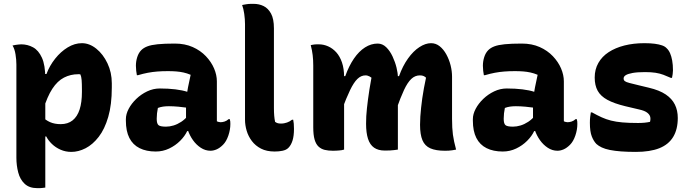

<svg xmlns="http://www.w3.org/2000/svg" viewBox="-20 -776 3580 996"><path d="M45 -540Q53 -542 60.5 -543Q68 -544 75.5 -545Q83 -546 90 -546Q123 -546 151.5 -530.5Q180 -515 197.5 -476.5Q215 -438 215 -369Q215 -296 215 -225Q215 -154 215 -84Q215 -14 215 56Q215 126 215 197Q206 198 199.5 199Q193 200 187 200Q181 200 173 200Q132 200 108 177.5Q84 155 74.5 118.5Q65 82 65 42Q65 -29 65 -88.5Q65 -148 65 -203.5Q65 -259 65 -316.5Q65 -374 65 -441Q65 -466 60.5 -494Q56 -522 45 -540ZM405 -552Q444 -552 479.5 -523.5Q515 -495 537.5 -447.5Q560 -400 560 -344V-322Q560 -233 541.5 -169.5Q523 -106 492 -66Q461 -26 424 -7Q387 12 350 12Q320 12 294 0.5Q268 -11 249 -29.5Q230 -48 220 -68H198V-172Q216 -153 239.5 -142.5Q263 -132 295 -132Q332 -132 356.5 -151.5Q381 -171 393 -208Q405 -245 405 -299V-310Q405 -342 403.5 -360.5Q402 -379 397 -390Q394 -391 391 -391Q388 -391 386 -391Q346 -391 312 -373.5Q278 -356 251.5 -315.5Q225 -275 204 -206V-392H221Q237 -435 266 -471.5Q295 -508 331 -530Q367 -552 405 -552Z M1105 -354Q1105 -334 1105 -313.5Q1105 -293 1105 -273Q1105 -253 1105 -233Q1105 -213 1105 -193Q1105 -181 1105 -169.5Q1105 -158 1105 -147Q1108 -145 1114 -143.5Q1120 -142 1124 -142Q1134 -142 1145 -145.5Q1156 -149 1166 -158H1172Q1174 -151 1174.5 -146Q1175 -141 1175 -133Q1175 -103 1164.5 -72.5Q1154 -42 1137 -25Q1120 -8 1103.5 -1Q1087 6 1072 6Q1045 6 1021.5 -9.5Q998 -25 981 -49Q964 -73 954.5 -101Q945 -129 945 -153Q945 -173 945 -192Q945 -211 945 -230Q945 -249 947.5 -272Q950 -295 955.5 -324Q961 -353 969 -388Q950 -396 931.5 -400Q913 -404 893.5 -405.5Q874 -407 851 -407Q821 -407 796 -405Q771 -403 747 -398.5Q723 -394 696 -386H690Q688 -396 686.5 -409Q685 -422 685 -435Q685 -458 692 -480Q699 -502 713 -516Q725 -528 744.5 -535.5Q764 -543 798 -546.5Q832 -550 887 -550Q939 -550 979.5 -532Q1020 -514 1048 -484.5Q1076 -455 1090.5 -421Q1105 -387 1105 -354ZM793 -159Q793 -135 802 -127Q811 -119 841 -119Q860 -119 880 -125Q900 -131 920 -144Q940 -157 957 -178L966 -96H951Q939 -70 914.5 -45.5Q890 -21 857.5 -5.5Q825 10 788 10Q739 10 704 -7.5Q669 -25 651 -60.5Q633 -96 633 -150V-158Q633 -184 647.5 -211.5Q662 -239 687 -263Q712 -287 743.5 -302Q775 -317 809 -317Q853 -317 890 -312.5Q927 -308 954 -299Q981 -290 993 -278Q999 -272 1004.5 -262.5Q1010 -253 1013.5 -239Q1017 -225 1017 -205Q990 -212 961.5 -216Q933 -220 906 -222.5Q879 -225 856 -225Q840 -225 826 -223Q812 -221 799 -216Q796 -201 794.5 -188Q793 -175 793 -161Z M1251 -651Q1251 -676 1247 -704Q1243 -732 1236 -750Q1241 -751 1246.5 -752Q1252 -753 1258 -754Q1264 -755 1270 -755.5Q1276 -756 1282.5 -756Q1289 -756 1296 -756Q1324 -756 1347.5 -744.5Q1371 -733 1386 -705.5Q1401 -678 1401 -629Q1401 -588 1401 -546.5Q1401 -505 1401 -463.5Q1401 -422 1401 -380.5Q1401 -339 1401 -297.5Q1401 -256 1401 -215Q1401 -193 1402.5 -175.5Q1404 -158 1407 -144Q1412 -140 1419 -137.5Q1426 -135 1437 -135Q1446 -135 1454 -136.5Q1462 -138 1469 -140.5Q1476 -143 1482.5 -146.5Q1489 -150 1495 -155H1501Q1503 -145 1504 -134.5Q1505 -124 1505 -107Q1505 -71 1497.5 -47Q1490 -23 1476 -9Q1470 -3 1462.5 0.5Q1455 4 1446 6Q1437 8 1426.5 9Q1416 10 1405 10Q1363 10 1334 -5Q1305 -20 1286.5 -44.5Q1268 -69 1259.5 -98Q1251 -127 1251 -155Q1251 -220 1251 -283.5Q1251 -347 1251 -409.5Q1251 -472 1251 -532.5Q1251 -593 1251 -651Z M2346 0Q2336 2 2326.5 3.5Q2317 5 2308 5.5Q2299 6 2288 6Q2241 6 2212.5 -6.5Q2184 -19 2171.5 -48.5Q2159 -78 2159 -129Q2159 -150 2160.5 -172Q2162 -194 2164.5 -217.5Q2167 -241 2170.5 -266Q2174 -291 2179 -318Q2184 -345 2190 -373Q2185 -378 2177.5 -381.5Q2170 -385 2158 -385Q2133 -385 2113.5 -366.5Q2094 -348 2076 -309.5Q2058 -271 2036 -209V-381H2050Q2069 -434 2096.5 -472.5Q2124 -511 2155.5 -531.5Q2187 -552 2216 -552Q2241 -552 2261 -536Q2281 -520 2295.5 -493.5Q2310 -467 2317.5 -437Q2325 -407 2325 -378Q2325 -351 2325 -323.5Q2325 -296 2325 -268.5Q2325 -241 2325 -213.5Q2325 -186 2325 -159Q2325 -111 2329.5 -77.5Q2334 -44 2346 0ZM2044 0Q2036 1 2025.5 2.5Q2015 4 2003 4.5Q1991 5 1976 5Q1942 5 1920.5 -10Q1899 -25 1889 -56Q1879 -87 1879 -134Q1879 -154 1880 -173.5Q1881 -193 1883.5 -214.5Q1886 -236 1889 -260.5Q1892 -285 1896.5 -312.5Q1901 -340 1907 -373Q1902 -377 1897 -379.5Q1892 -382 1887 -383.5Q1882 -385 1876 -385Q1853 -385 1834 -366.5Q1815 -348 1796 -308.5Q1777 -269 1753 -205V-381H1771Q1790 -434 1816 -472Q1842 -510 1873.5 -530Q1905 -550 1939 -550Q1964 -550 1983.5 -531Q2003 -512 2016.5 -483Q2030 -454 2037 -425Q2044 -396 2044 -376Q2044 -329 2044 -282.5Q2044 -236 2044 -189.5Q2044 -143 2044 -95.5Q2044 -48 2044 0ZM1765 0Q1759 2 1752.5 3Q1746 4 1739.5 4.5Q1733 5 1725 5.5Q1717 6 1707 6Q1683 6 1664.5 1.5Q1646 -3 1632.5 -15.5Q1619 -28 1612 -52Q1605 -76 1605 -116Q1605 -169 1605 -222.5Q1605 -276 1605 -329.5Q1605 -383 1605 -436Q1605 -465 1602 -490Q1599 -515 1592 -542Q1597 -543 1602.5 -544Q1608 -545 1613 -545.5Q1618 -546 1623.5 -546Q1629 -546 1634 -546Q1659 -546 1682.5 -535.5Q1706 -525 1724.5 -504.5Q1743 -484 1754 -452Q1765 -420 1765 -377Q1765 -315 1765 -252Q1765 -189 1765 -126Q1765 -63 1765 0Z M2905 -354Q2905 -334 2905 -313.5Q2905 -293 2905 -273Q2905 -253 2905 -233Q2905 -213 2905 -193Q2905 -181 2905 -169.5Q2905 -158 2905 -147Q2908 -145 2914 -143.5Q2920 -142 2924 -142Q2934 -142 2945 -145.5Q2956 -149 2966 -158H2972Q2974 -151 2974.5 -146Q2975 -141 2975 -133Q2975 -103 2964.5 -72.5Q2954 -42 2937 -25Q2920 -8 2903.5 -1Q2887 6 2872 6Q2845 6 2821.5 -9.5Q2798 -25 2781 -49Q2764 -73 2754.5 -101Q2745 -129 2745 -153Q2745 -173 2745 -192Q2745 -211 2745 -230Q2745 -249 2747.5 -272Q2750 -295 2755.5 -324Q2761 -353 2769 -388Q2750 -396 2731.5 -400Q2713 -404 2693.5 -405.5Q2674 -407 2651 -407Q2621 -407 2596 -405Q2571 -403 2547 -398.5Q2523 -394 2496 -386H2490Q2488 -396 2486.5 -409Q2485 -422 2485 -435Q2485 -458 2492 -480Q2499 -502 2513 -516Q2525 -528 2544.5 -535.5Q2564 -543 2598 -546.5Q2632 -550 2687 -550Q2739 -550 2779.5 -532Q2820 -514 2848 -484.5Q2876 -455 2890.5 -421Q2905 -387 2905 -354ZM2593 -159Q2593 -135 2602 -127Q2611 -119 2641 -119Q2660 -119 2680 -125Q2700 -131 2720 -144Q2740 -157 2757 -178L2766 -96H2751Q2739 -70 2714.5 -45.5Q2690 -21 2657.5 -5.5Q2625 10 2588 10Q2539 10 2504 -7.5Q2469 -25 2451 -60.5Q2433 -96 2433 -150V-158Q2433 -184 2447.5 -211.5Q2462 -239 2487 -263Q2512 -287 2543.5 -302Q2575 -317 2609 -317Q2653 -317 2690 -312.5Q2727 -308 2754 -299Q2781 -290 2793 -278Q2799 -272 2804.5 -262.5Q2810 -253 2813.5 -239Q2817 -225 2817 -205Q2790 -212 2761.5 -216Q2733 -220 2706 -222.5Q2679 -225 2656 -225Q2640 -225 2626 -223Q2612 -221 2599 -216Q2596 -201 2594.5 -188Q2593 -175 2593 -161Z M3290 -138Q3308 -138 3323.5 -139.5Q3339 -141 3352 -144Q3356 -160 3352.5 -171.5Q3349 -183 3336 -192.5Q3323 -202 3296 -208L3224 -225Q3166 -239 3131 -258Q3096 -277 3080.5 -305Q3065 -333 3065 -374Q3065 -416 3084 -449.5Q3103 -483 3137.5 -505.5Q3172 -528 3219 -540Q3266 -552 3323 -552Q3354 -552 3376.5 -549Q3399 -546 3414.5 -540.5Q3430 -535 3438 -526Q3449 -516 3456 -500Q3463 -484 3467 -462Q3471 -440 3471 -411Q3471 -401 3469.5 -391.5Q3468 -382 3466 -372H3460Q3440 -381 3421.5 -388Q3403 -395 3380.5 -398.5Q3358 -402 3326 -402Q3286 -402 3261.5 -397.5Q3237 -393 3226 -386Q3215 -379 3215 -369Q3215 -360 3221.5 -355Q3228 -350 3245.5 -345.5Q3263 -341 3296 -333L3346 -321Q3401 -308 3433.5 -286Q3466 -264 3481 -233.5Q3496 -203 3496 -164Q3496 -105 3472 -65.5Q3448 -26 3400 -7Q3352 12 3278 12Q3236 12 3202.5 9.5Q3169 7 3144 2Q3119 -3 3102 -11Q3085 -19 3074 -29Q3060 -43 3050 -68Q3040 -93 3040 -139Q3040 -156 3041.5 -169Q3043 -182 3045 -193H3051Q3078 -178 3101 -167.5Q3124 -157 3149.5 -150.5Q3175 -144 3208.5 -141Q3242 -138 3290 -138Z"/></svg>

Font: Recursive Casual ExtraBold
Style: Regular
Weight: 800
Version: Version 1.047